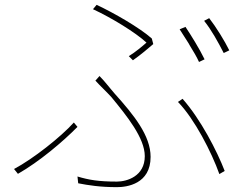

<svg xmlns="http://www.w3.org/2000/svg" viewBox="-20 -756 1040 793"><path d="M613 -574 607 -597C556 -642 450 -703 379 -736L364 -718C440 -683 541 -621 585 -580C569 -566 541 -542 512 -524L529 -507C563 -531 592 -556 613 -574ZM927 -548C908 -587 872 -645 844 -681L823 -670C853 -633 881 -582 904 -537L927 -548ZM825 -511C803 -556 770 -609 746 -645L722 -635C733 -618 746 -598 759 -577L764 -568C779 -544 793 -520 802 -500L825 -511ZM602 -108C602 -196 533 -281 453 -370C448 -376 443 -382 437 -389L428 -400C415 -416 402 -431 391 -442L374 -423C393 -402 420 -377 440 -355C504 -277 578 -186 578 -111C578 -28 504 -6 463 -6C386 -6 347 -13 300 -27L303 1C344 9 393 17 463 17C504 17 602 4 602 -108ZM908 -50C876 -133 809 -263 734 -348L715 -335C784 -264 854 -127 886 -37L908 -50ZM300 -232 285 -250C231 -190 117 -100 38 -58L54 -38C142 -88 240 -171 300 -232Z"/></svg>

Font: Glow Sans SC Normal Thin
Style: Regular
Weight: 100
Designer: Ryoko NISHIZUKA (kana, bopomofo & ideographs); Paul D. Hunt (Latin, Greek & Cyrillic); Sandoll Communications, Soo-young
Version: Version 0.93